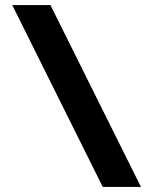

<svg xmlns="http://www.w3.org/2000/svg" viewBox="-20 -740 606 760"><path d="M386.8 0 28.4 -720H179.6L538 0Z"/></svg>

Font: Kufam
Style: Regular
Weight: 400
Designer: Wael Morcos, Artur Schmal
Foundry: Original Type
Version: Version 1.301; ttfautohint (v1.8.3)